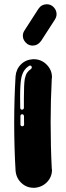

<svg xmlns="http://www.w3.org/2000/svg" viewBox="-20 -893 316 913"><path d="M145 0H140.1Q105.9 0 81.4 -23.3Q56.9 -46.5 54 -81.7Q47.5 -191.1 47.5 -310.4Q47.5 -421.8 54 -530.2Q56.9 -564.4 79.7 -586.9Q102.5 -609.4 136.6 -611.4H140.6Q176.2 -611.4 201.7 -585.9Q227.2 -560.4 227.2 -525.2L226.2 -518.3Q220.8 -416.8 220.8 -311.4Q220.8 -197 226.2 -91.6L227.2 -85.1Q227.2 -52 204 -27.5Q180.7 -3 145 0ZM84.7 -371.3Q88.1 -371.3 90.8 -373.8Q93.6 -376.2 93.6 -380.2V-425.7Q93.6 -493.1 98 -518.8Q102 -537.1 108.7 -547Q115.3 -556.9 127.7 -565.3Q131.2 -568.3 131.2 -572.3Q131.2 -575.7 129.2 -578.5Q127.2 -581.2 122.8 -581.2Q121.8 -581.2 120.3 -580.9Q118.8 -580.7 117.8 -579.2Q89.6 -562.4 81.2 -521.8Q75.7 -494.1 75.7 -432.2L76.2 -380.2Q76.2 -376.2 78.7 -373.8Q81.2 -371.3 84.7 -371.3ZM85.6 -292.6Q89.6 -292.6 92.1 -294.8Q94.6 -297 94.6 -300.5Q94.6 -311.9 94.3 -320Q94.1 -328.2 94.1 -341.1Q94.1 -344.6 91.3 -347.3Q88.6 -350 85.1 -350Q82.2 -350 79.7 -347.5Q77.2 -345 77.2 -342.6V-300.5Q77.2 -297 79.7 -294.8Q82.2 -292.6 85.6 -292.6ZM135.1 -676.2Q122.3 -676.2 109.9 -683.7Q88.6 -700.5 88.6 -722.8Q88.6 -736.6 97 -749L162.4 -850.5Q176.2 -871.8 202 -872.8Q222.3 -872.8 235.6 -858.4Q249 -844.1 249 -825.7Q249 -812.9 241.1 -800L175.2 -698Q158.9 -676.2 135.1 -676.2Z"/></svg>

Font: AKL FREE 002
Style: Regular
Weight: 400
Designer: AKL
Foundry: AKL
Version: Version 1.00;August 17, 2024;FontCreator 13.0.0.2675 64-bit